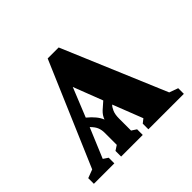

<svg xmlns="http://www.w3.org/2000/svg" viewBox="-121 -605 742 742"><g transform="rotate(-45 250.0 -234.5)"><path d="M495.6 0H301.8V-30.8L318.4 -43.9L270.5 -166.5Q263.7 -160.6 257.3 -146.2Q251 -131.8 251 -109.9V-43.9L271 -30.8V0H152.8V-30.8L172.9 -43.9V-109.9Q172.9 -125 168 -137.9Q163.1 -150.9 147.5 -166.5L96.2 -43.9L115.7 -30.8V0H3.9V-30.8L38.6 -43.9L220.2 -468.8H280.3L459.5 -43.9L495.6 -30.8ZM162.6 -203.1Q198.2 -173.8 208.5 -146.5Q214.4 -163.6 229 -177.2Q243.7 -190.9 257.3 -202.1L210.9 -322.3Z"/></g></svg>

Font: Liberation Serif
Style: Bold
Weight: 700
Designer: Steve Matteson
Foundry: Ascender Corporation
Version: Version 2.1.5